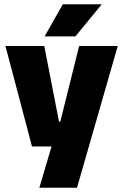

<svg xmlns="http://www.w3.org/2000/svg" viewBox="-20 -708 578 900"><path d="M347.5 -138 252.5 -97 351 -492.5H532L341 172H164.5L241 -87L325 -21.5H130L5.5 -492.5H187.5L256.5 -138ZM274.5 -688H455.5V-686L333.5 -537.5H190V-539Z"/></svg>

Font: Anek Gurmukhi ExtraBold
Style: Regular
Weight: 800
Designer: Sarang Kulkarni (Gurmukhi), Yesha Goshar (Latin)
Foundry: Ek Type
Version: Version 1.003